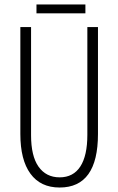

<svg xmlns="http://www.w3.org/2000/svg" viewBox="-20 -836 534 866"><path d="M144.5 -815.9H365.2V-775.9H144.5ZM421.9 -713.9V-231.9Q421.9 9.8 249 9.8Q162.6 9.8 117.2 -52.7Q71.8 -114.7 71.8 -231.9V-713.9H120.1V-226.1Q120.1 -132.8 153.3 -85Q187.5 -36.1 249 -36.1Q310.5 -36.1 342.3 -85Q374 -133.8 374 -228V-713.9Z"/></svg>

Font: Germano
Style: Regular
Weight: 300
Width: 3
Foundry: Ascender Corporation
Version: Version 1.10; ttfautohint (v1.5)